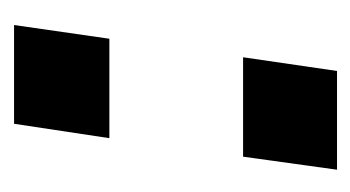

<svg xmlns="http://www.w3.org/2000/svg" viewBox="-136 -376 511 280"><g transform="rotate(-90 120.0 -235.5)"><path d="M59 -332 80 -471H224L204 -332ZM13 0 32 -137H177L157 0Z"/></g></svg>

Font: Hanken Grotesk ExtraBold
Style: Italic
Weight: 800
Italic angle: -8°
Designer: Alfredo Marco Pradil
Foundry: Hanken Design Co.
Version: Version 3.013